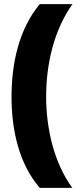

<svg xmlns="http://www.w3.org/2000/svg" viewBox="-20 -754 399 932"><path d="M36 -284C36 -123 72 41 173 158H331C242 36 204 -130 204 -285C204 -443 242 -609 332 -734H173C72 -613 36 -447 36 -284Z"/></svg>

Font: Noto Sans Lao Looped UI Black
Style: Regular
Weight: 900
Designer: Mark Frömberg, Ben Mitchell
Foundry: The Fontpad Ltd
Version: Version 1.001